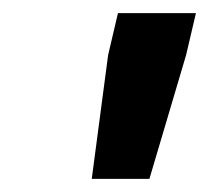

<svg xmlns="http://www.w3.org/2000/svg" viewBox="-20 -708 319 293"><path d="M120 -435 145 -624 160 -688H279L264 -624L208 -435Z"/></svg>

Font: Saira SemiBold
Style: Italic
Weight: 600
Italic angle: -12°
Designer: Hector Gatti with collaboration of the Omnibus-Type team
Foundry: Omnibus-Type
Version: Version 1.100; ttfautohint (v1.8.3)